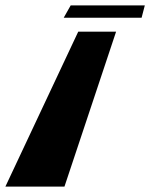

<svg xmlns="http://www.w3.org/2000/svg" viewBox="-34 -695 559 715"><path d="M229.3 -675 203.3 -629H493.3L505.3 -675ZM398.3 -577H257.3L-14 0H206Z"/></svg>

Font: Hussar Milosc
Style: Obl
Weight: 700
Foundry: Cannot Into Space Fonts
Version: Version 1.02